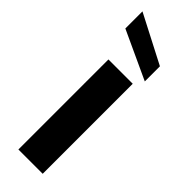

<svg xmlns="http://www.w3.org/2000/svg" viewBox="-248 -741 754 754"><g transform="rotate(45 129.0 -364.0)"><path d="M23 -728 224 -624V-540L23 -633ZM62 -500H197V0H62Z"/></g></svg>

Font: Albert Sans
Style: Bold
Weight: 700
Designer: Andreas Rasmussen
Foundry: a.Foundry
Version: Version 1.025